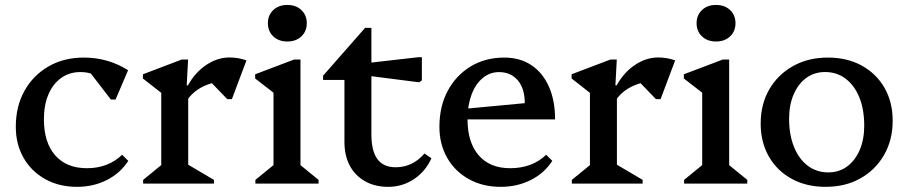

<svg xmlns="http://www.w3.org/2000/svg" viewBox="-20 -723 3577 756"><path d="M283.4 12.7Q212.8 12.7 158.2 -17.6Q103.6 -47.8 72.9 -101.4Q42.2 -154.9 42.2 -223.6Q42.2 -304.3 76.4 -365.5Q110.6 -426.6 171 -461.5Q231.3 -496.3 310.1 -496.3Q358.2 -496.3 402 -483.7Q445.8 -471.1 484.3 -446.5L435 -331H416.7L310 -469.4H391.2V-397.7Q356.3 -439.3 296.9 -439.3Q253.6 -439.3 221.1 -416.2Q188.7 -393.1 170.8 -351.5Q152.9 -310 152.9 -253.4Q152.9 -162.1 197.3 -111.4Q241.6 -60.7 322.4 -60.7Q405.8 -60.7 460.9 -113.6L485.1 -89.6Q453.8 -41.1 400.8 -14.2Q347.8 12.7 283.4 12.7Z M543.6 0V-14.7L630.9 -86L614.9 -58V-389.5L657.9 -323.8L542.7 -413.9V-430.5L695.8 -488.7H720.6L715.2 -387H721.1V-56.3L706 -83.4L822.4 -14.7V0ZM712.8 -322.3 706.1 -387H720.2Q748.2 -437.9 792.2 -467.3Q836.2 -496.7 883.2 -496.7Q918.9 -496.7 950.4 -485.2L893.1 -332.7H874.7L782.9 -428L871.3 -402.8Q820.1 -402.8 777.9 -381.4Q735.6 -360.1 712.8 -322.3Z M985.6 0V-14.7L1072.9 -86L1056.9 -58V-390.4L1099.9 -324.7L984.7 -413.9V-430.5L1138.3 -488.7H1163.1V-56.3L1148 -85.1L1234.4 -14.7V0ZM1111.4 -559.6Q1077.2 -559.6 1056 -579.8Q1034.8 -600 1034.8 -631.6Q1034.8 -663.3 1056 -683.4Q1077.2 -703.5 1111.4 -703.5Q1145.6 -703.5 1166.8 -683.4Q1188 -663.2 1188 -631.6Q1188 -600 1166.8 -579.8Q1145.6 -559.6 1111.4 -559.6Z M1508.5 12.7Q1456.2 12.7 1417.3 -9.3Q1378.4 -31.3 1357.3 -70.7Q1336.2 -110.1 1336.2 -164.4V-467.4L1379.2 -408.2H1252.1V-424.9L1417.6 -613.4H1442.4V-193.3Q1442.4 -129 1465.9 -96.7Q1489.5 -64.4 1538 -64.4Q1604.9 -64.4 1651.3 -118.6L1678.8 -99.8Q1655.9 -48.6 1610.3 -17.9Q1564.6 12.7 1508.5 12.7ZM1630.5 -398.9 1420.4 -425.8V-474.1L1627.3 -497.8H1641.1V-406.3Z M1951.4 12.7Q1880.8 12.7 1826.2 -17.6Q1771.6 -47.8 1740.9 -101.4Q1710.2 -154.9 1710.2 -223.6Q1710.2 -304.3 1743 -365.5Q1775.8 -426.6 1833.3 -461.5Q1890.9 -496.3 1965.9 -496.3Q2027.1 -496.3 2071.9 -466.7Q2116.6 -437.1 2141.1 -382.4Q2165.6 -327.7 2165.6 -252.9H1782.8V-292L2046.3 -316.8Q2046.3 -374.3 2018.8 -406.7Q1991.3 -439.1 1945 -439.1Q1908.7 -439.1 1880.5 -415.6Q1852.2 -392.2 1836.6 -350.2Q1820.9 -308.2 1820.9 -253.4Q1820.9 -162.1 1864.9 -111.4Q1908.8 -60.7 1988.7 -60.7Q2075.5 -60.7 2130.6 -113.6L2154.7 -89.6Q2123.4 -41.1 2070 -14.2Q2016.7 12.7 1951.4 12.7Z M2231.6 0V-14.7L2318.9 -86L2302.9 -58V-389.5L2345.9 -323.8L2230.7 -413.9V-430.5L2383.8 -488.7H2408.6L2403.2 -387H2409.1V-56.3L2394 -83.4L2510.4 -14.7V0ZM2400.8 -322.3 2394.1 -387H2408.2Q2436.2 -437.9 2480.2 -467.3Q2524.2 -496.7 2571.2 -496.7Q2606.9 -496.7 2638.4 -485.2L2581.1 -332.7H2562.7L2470.9 -428L2559.3 -402.8Q2508.1 -402.8 2465.9 -381.4Q2423.6 -360.1 2400.8 -322.3Z M2673.6 0V-14.7L2760.9 -86L2744.9 -58V-390.4L2787.9 -324.7L2672.7 -413.9V-430.5L2826.3 -488.7H2851.1V-56.3L2836 -85.1L2922.4 -14.7V0ZM2799.4 -559.6Q2765.2 -559.6 2744 -579.8Q2722.8 -600 2722.8 -631.6Q2722.8 -663.3 2744 -683.4Q2765.2 -703.5 2799.4 -703.5Q2833.6 -703.5 2854.8 -683.4Q2876 -663.2 2876 -631.6Q2876 -600 2854.8 -579.8Q2833.6 -559.6 2799.4 -559.6Z M3230.5 12.7Q3155.2 12.7 3097.5 -18.8Q3039.8 -50.3 3007.5 -106.6Q2975.2 -162.8 2975.2 -236.1Q2975.2 -313 3009.1 -371.3Q3043 -429.6 3102.7 -463Q3162.4 -496.3 3239.6 -496.3Q3315.6 -496.3 3373 -464.8Q3430.4 -433.3 3462.6 -377.5Q3494.9 -321.6 3494.9 -247.5Q3494.9 -171.6 3461 -112.8Q3427.1 -54 3367.8 -20.6Q3308.6 12.7 3230.5 12.7ZM3241.6 -44.2Q3283.7 -44.2 3315.2 -67.3Q3346.8 -90.4 3364.9 -131.9Q3382.9 -173.5 3382.9 -228Q3382.9 -292.3 3363.7 -339.4Q3344.5 -386.6 3309.8 -413Q3275.1 -439.4 3228.5 -439.4Q3186.6 -439.4 3154.9 -416.3Q3123.2 -393.2 3105.2 -351.7Q3087.1 -310.1 3087.1 -255.6Q3087.1 -192.1 3106.4 -144.6Q3125.6 -97 3160.3 -70.6Q3195 -44.2 3241.6 -44.2Z"/></svg>

Font: Platypi Light
Style: Regular
Weight: 300
Designer: David Sargent
Foundry: Bolt Cutter Type
Version: Version 1.200